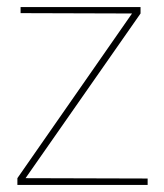

<svg xmlns="http://www.w3.org/2000/svg" viewBox="-20 -521 462 541"><path d="M376 -501H38V-484L352 -483L29 -19V0H396V-18L52 -19L376 -483Z"/></svg>

Font: Advent Pro Thin
Style: Regular
Weight: 250
Version: Version 3.000